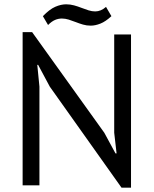

<svg xmlns="http://www.w3.org/2000/svg" viewBox="-20 -860 713 891"><path d="M85 0ZM211 -458 157 -559H153L163 -458V0H85V-711H129L464 -244L516 -148H521L510 -244V-700H588V11H544ZM179 -785Q210 -817 236.5 -828.5Q263 -840 287 -840Q306 -840 324 -835Q342 -830 358.5 -823.5Q375 -817 391 -812Q407 -807 422 -807Q448 -807 472 -828L497 -785Q470 -760 446 -750.5Q422 -741 401 -741Q382 -741 365 -746Q348 -751 331.5 -757.5Q315 -764 299 -769Q283 -774 267 -774Q251 -774 235.5 -767.5Q220 -761 203 -744Z"/></svg>

Font: PT Sans
Style: Regular
Weight: 400
Designer: A.Korolkova, O.Umpeleva, V.Yefimov
Foundry: ParaType Ltd
Version: Version 2.003